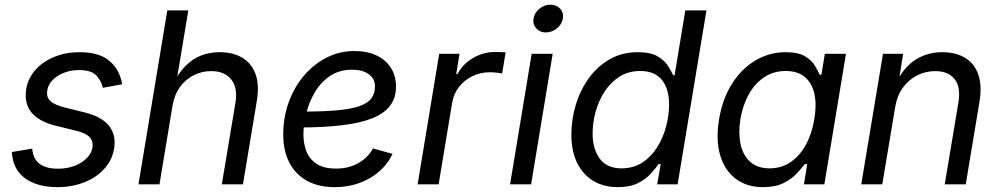

<svg xmlns="http://www.w3.org/2000/svg" viewBox="-20 -771 4182 803"><path d="M220.2 11.7Q165.5 11.7 124.8 -3.9Q84 -19.5 59.8 -49.3Q35.6 -79.1 30.8 -122.1Q30.3 -125.5 30 -128.7Q29.8 -131.8 29.8 -135.3L114.7 -149.4Q118.7 -104.5 146.5 -85Q174.3 -65.4 221.7 -65.4Q261.2 -65.4 292.5 -77.6Q323.7 -89.8 343.3 -109.9Q362.8 -129.9 366.7 -153.8Q370.6 -179.7 355 -197Q339.4 -214.4 300.8 -223.6L213.4 -245.1Q142.1 -262.7 111.1 -301.3Q80.1 -339.8 89.8 -399.4Q97.7 -444.8 128.9 -479.5Q160.2 -514.2 207.8 -533.4Q255.4 -552.7 312 -552.7Q390.6 -552.7 431.9 -520.8Q473.1 -488.8 486.3 -439Q487.8 -434.1 489 -429Q490.2 -423.8 490.7 -418.5L410.2 -403.8Q403.8 -433.1 382.6 -455.6Q361.3 -478 310.5 -478Q276.9 -478 248 -466.8Q219.2 -455.6 200.4 -436.5Q181.6 -417.5 177.7 -393.1Q172.9 -364.7 190.9 -348.1Q209 -331.5 254.9 -320.3L334 -300.8Q405.3 -283.2 436 -244.6Q466.8 -206.1 457 -147.9Q451.2 -113.3 431.2 -84Q411.1 -54.7 379.6 -33.2Q348.1 -11.7 307.6 0Q267.1 11.7 220.2 11.7Z M701.2 -327.1 647 0H559.1L679.7 -727.5H767.6L715.3 -413.6H700.2Q725.6 -464.8 756.1 -495.4Q786.6 -525.9 822.3 -539.3Q857.9 -552.7 898.4 -552.7Q953.6 -552.7 992.7 -530Q1031.7 -507.3 1048.6 -461.7Q1065.4 -416 1053.7 -346.7L996.1 0H907.7L964.4 -339.4Q975.1 -403.3 947.3 -438.5Q919.4 -473.6 862.8 -473.6Q824.2 -473.6 790.3 -456.5Q756.3 -439.5 732.7 -407Q709 -374.5 701.2 -327.1Z M1379.9 11.7Q1312.5 11.7 1264.4 -14.6Q1216.3 -41 1190.4 -90.3Q1164.6 -139.6 1164.6 -208.5Q1164.6 -280.3 1187.5 -343.5Q1210.4 -406.7 1251.5 -454.8Q1292.5 -502.9 1346.4 -530.3Q1400.4 -557.6 1462.4 -557.6Q1515.1 -557.6 1554.2 -539.3Q1593.3 -521 1614.7 -487.5Q1636.2 -454.1 1636.2 -408.7Q1636.2 -362.8 1612.5 -330.3Q1588.9 -297.9 1539.1 -277.3Q1489.3 -256.8 1411.4 -247.3Q1333.5 -237.8 1225.6 -237.8L1237.3 -304.2Q1326.7 -304.2 1386.7 -309.3Q1446.8 -314.5 1482.2 -326.7Q1517.6 -338.9 1533 -359.4Q1548.3 -379.9 1548.3 -410.6Q1548.3 -441.9 1522.2 -460.7Q1496.1 -479.5 1453.6 -479.5Q1398.4 -479.5 1359.6 -452.9Q1320.8 -426.3 1296.4 -384.5Q1272 -342.8 1260.5 -296.1Q1249 -249.5 1249 -209Q1249 -168.9 1262.2 -136.5Q1275.4 -104 1305.4 -85Q1335.4 -65.9 1385.3 -65.9Q1437.5 -65.9 1478.3 -88.6Q1519 -111.3 1540 -150.4L1621.6 -127.4Q1591.3 -63 1526.1 -25.6Q1460.9 11.7 1379.9 11.7Z M1726.6 0 1816.9 -545.9H1901.9L1888.2 -461.9H1894Q1915.5 -503.4 1958.7 -528.6Q2002 -553.7 2050.8 -553.7Q2060.5 -553.7 2073.7 -553.2Q2086.9 -552.7 2094.7 -552.2L2080.1 -463.9Q2074.2 -464.8 2059.3 -466.8Q2044.4 -468.8 2028.3 -468.8Q1989.3 -468.8 1955.6 -452.4Q1921.9 -436 1899.7 -407.5Q1877.4 -378.9 1871.1 -341.8L1814.5 0Z M2113.3 0 2203.6 -545.9H2291.5L2201.2 0ZM2262.7 -635.3Q2237.8 -635.3 2222.7 -652.3Q2207.5 -669.4 2211.4 -693.4Q2215.3 -717.8 2236.3 -734.6Q2257.3 -751.5 2282.2 -751.5Q2307.6 -751.5 2322.8 -734.6Q2337.9 -717.8 2334 -693.4Q2330.1 -669.4 2309.1 -652.3Q2288.1 -635.3 2262.7 -635.3Z M2564 11.7Q2474.6 11.7 2422.1 -47.1Q2369.6 -106 2369.6 -207.5Q2369.6 -272 2388.4 -333.5Q2407.2 -395 2443.1 -444.6Q2479 -494.1 2530.5 -523.4Q2582 -552.7 2647.5 -552.7Q2701.7 -552.7 2731.2 -534.9Q2760.7 -517.1 2774.7 -494.1Q2788.6 -471.2 2795.4 -456.1H2801.3L2846.2 -727.5H2934.6L2814 0H2728.5L2743.2 -84.5H2733.9Q2722.2 -67.4 2701.9 -44.7Q2681.6 -22 2648.2 -5.1Q2614.7 11.7 2564 11.7ZM2579.6 -66.9Q2628.9 -66.9 2666 -90.8Q2703.1 -114.7 2728 -154.3Q2752.9 -193.8 2765.6 -241.2Q2778.3 -288.6 2778.3 -335Q2778.3 -398.9 2748.5 -436.5Q2718.8 -474.1 2657.7 -474.1Q2608.9 -474.1 2571.8 -450.9Q2534.7 -427.7 2509.5 -389.4Q2484.4 -351.1 2471.4 -304.9Q2458.5 -258.8 2458.5 -212.4Q2458.5 -148.9 2488 -107.9Q2517.6 -66.9 2579.6 -66.9Z M3171.4 11.7Q3103.5 11.7 3057.1 -23.2Q3010.7 -58.1 2991.9 -121.8Q2973.1 -185.5 2987.3 -272Q3002 -358.9 3042 -421.6Q3082 -484.4 3140.1 -518.6Q3198.2 -552.7 3266.1 -552.7Q3318.8 -552.7 3347.2 -535.4Q3375.5 -518.1 3388.4 -495.8Q3401.4 -473.6 3408.2 -458.5H3415.5L3429.7 -545.9H3518.1L3427.7 0H3342.3L3356 -84.5H3345.7Q3333.5 -68.4 3312.5 -45.7Q3291.5 -22.9 3257.3 -5.6Q3223.1 11.7 3171.4 11.7ZM3198.7 -66.9Q3248.5 -66.9 3286.9 -93.3Q3325.2 -119.6 3350.6 -166Q3376 -212.4 3385.7 -272.9Q3396 -333.5 3386 -378.7Q3376 -423.8 3345.9 -449Q3315.9 -474.1 3266.1 -474.1Q3213.9 -474.1 3174.6 -447Q3135.3 -419.9 3110.6 -374.5Q3085.9 -329.1 3076.7 -272.9Q3067.4 -215.8 3077.1 -168.9Q3086.9 -122.1 3117.2 -94.5Q3147.5 -66.9 3198.7 -66.9Z M3724.1 -324.2 3669.9 0H3582L3672.9 -545.9H3757.3L3735.8 -413.6L3723.1 -416.5Q3759.8 -490.7 3809.6 -521.7Q3859.4 -552.7 3920.4 -552.7Q3977.1 -552.7 4016.1 -529.3Q4055.2 -505.9 4071.5 -459.5Q4087.9 -413.1 4076.2 -343.8L4019 0H3931.2L3988.3 -342.3Q3999 -406.2 3972.7 -439.9Q3946.3 -473.6 3891.1 -473.6Q3851.1 -473.6 3815.9 -455.8Q3780.8 -438 3756.3 -404.5Q3731.9 -371.1 3724.1 -324.2Z"/></svg>

Font: Inter
Style: Italic
Weight: 400
Italic angle: -9.3988°
Designer: Rasmus Andersson
Foundry: rsms
Version: Version 4.001;git-66647c0bb